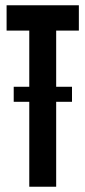

<svg xmlns="http://www.w3.org/2000/svg" viewBox="-20 -708 324 728"><path d="M32 -322V-379H253V-322ZM91 0V-592H5V-688H279V-592H193V0Z"/></svg>

Font: Saira UltraCondensed
Style: Bold
Weight: 700
Width: 1
Designer: Hector Gatti with collaboration of the Omnibus-Type team
Foundry: Omnibus-Type
Version: Version 1.101